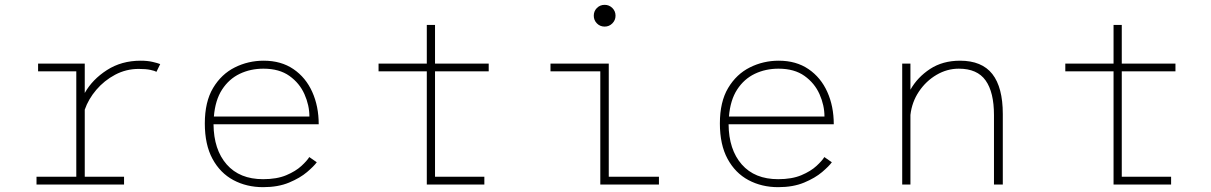

<svg xmlns="http://www.w3.org/2000/svg" viewBox="-20 -763 5010 794"><path d="M330.5 -32H493V0H131V-32H295.5V-468H137.5V-500H330.5V-378.5Q362 -434.5 422.2 -473.2Q482.5 -512 561.5 -512Q590 -512 611.2 -507Q632.5 -502 642.5 -498L627 -466Q620.5 -470 602 -474Q583.5 -478 553.5 -478Q501.5 -478 456.2 -454Q411 -430 378.2 -391.5Q345.5 -353 330.5 -309.5Z M1290 -92Q1278.5 -76 1249.8 -51.5Q1221 -27 1175.5 -8Q1130 11 1068 11Q1000 11 945.2 -18.2Q890.5 -47.5 858.8 -106Q827 -164.5 827 -252.5Q827 -342 861.2 -399.2Q895.5 -456.5 951 -484.2Q1006.5 -512 1070.5 -512Q1142.5 -512 1193.5 -477.2Q1244.5 -442.5 1271.2 -383Q1298 -323.5 1298 -249H863Q864 -144 917.5 -83Q971 -22 1068 -22Q1125 -22 1164 -38.5Q1203 -55 1226.5 -76.8Q1250 -98.5 1259 -113.5ZM1069.5 -479Q1016 -479 971.5 -457.8Q927 -436.5 898.5 -392.8Q870 -349 864.5 -281H1259.5Q1259.5 -327.5 1239.2 -373.2Q1219 -419 1177 -449Q1135 -479 1069.5 -479Z M1779 -32H1983V0H1745V-468H1545.5V-500H1745V-660H1779V-500H2001V-468H1779Z M2480.5 -653Q2461.5 -653 2448.5 -666.2Q2435.5 -679.5 2435.5 -698Q2435.5 -717 2448.5 -730Q2461.5 -743 2480.5 -743Q2499 -743 2512.2 -730Q2525.5 -717 2525.5 -698Q2525.5 -679.5 2512.2 -666.2Q2499 -653 2480.5 -653ZM2497.5 -32H2705V0H2462.5V-468H2256.5V-500H2497.5Z M3420 -92Q3408.5 -76 3379.8 -51.5Q3351 -27 3305.5 -8Q3260 11 3198 11Q3130 11 3075.2 -18.2Q3020.5 -47.5 2988.8 -106Q2957 -164.5 2957 -252.5Q2957 -342 2991.2 -399.2Q3025.5 -456.5 3081 -484.2Q3136.5 -512 3200.5 -512Q3272.5 -512 3323.5 -477.2Q3374.5 -442.5 3401.2 -383Q3428 -323.5 3428 -249H2993Q2994 -144 3047.5 -83Q3101 -22 3198 -22Q3255 -22 3294 -38.5Q3333 -55 3356.5 -76.8Q3380 -98.5 3389 -113.5ZM3199.5 -479Q3146 -479 3101.5 -457.8Q3057 -436.5 3028.5 -392.8Q3000 -349 2994.5 -281H3389.5Q3389.5 -327.5 3369.2 -373.2Q3349 -419 3307 -449Q3265 -479 3199.5 -479Z M3711 0V-500H3745V-392Q3774 -443.5 3826.2 -477.8Q3878.5 -512 3950 -512Q4040.5 -512 4083.8 -456.8Q4127 -401.5 4127 -291.5V0H4090.5V-287Q4090.5 -381.5 4056 -430.2Q4021.5 -479 3945 -479Q3896.5 -479 3853 -453.5Q3809.5 -428 3780.2 -384.5Q3751 -341 3745 -287.5V0Z M4619 -32H4823V0H4585V-468H4385.5V-500H4585V-660H4619V-500H4841V-468H4619Z"/></svg>

Font: League Mono Thin
Style: Regular
Weight: 100
Width: 6
Designer: Tyler Finck
Foundry: The League of Moveable Type / Tyler Finck
Version: Version 2.300;RELEASE